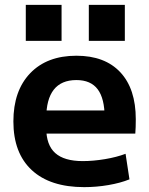

<svg xmlns="http://www.w3.org/2000/svg" viewBox="-20 -759 612 789"><path d="M326 10Q186 10 110.5 -60Q35 -130 35 -260Q35 -386 104 -458Q173 -530 294 -530Q411 -530 474.5 -462Q538 -394 538 -269Q538 -255 537.5 -237Q537 -219 536 -210H112V-305H429L410 -276Q410 -354 381.5 -392Q353 -430 294 -430Q232 -430 201 -390.5Q170 -351 170 -273V-233Q170 -163 207 -130Q244 -97 320 -97Q363 -97 411 -105Q459 -113 496 -127L512 -22Q475 -7 425.5 1.5Q376 10 326 10ZM345 -591V-739H493V-591ZM86 -591V-739H233V-591Z"/></svg>

Font: M PLUS 1
Style: Bold
Weight: 700
Designer: Coji Morishita
Foundry: UNDERFOREST DESIGN
Version: Version 1.001